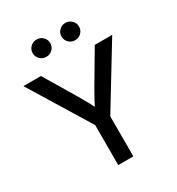

<svg xmlns="http://www.w3.org/2000/svg" viewBox="-217 -1073 1109 1206"><g transform="rotate(-30 337.5 -470.0)"><path d="M283.7 0V-290L15.6 -727.5H142.6L280.8 -496.6Q301.8 -461.4 320.1 -427.2Q338.4 -393.1 357.4 -351.6H321.3Q339.8 -393.6 358.2 -427.7Q376.5 -461.9 397 -496.6L533.2 -727.5H659.7L393.1 -290V0ZM441.9 -814.5Q415.5 -814.5 397 -832.8Q378.4 -851.1 378.4 -877.4Q378.4 -903.3 397 -921.6Q415.5 -939.9 441.9 -939.9Q468.3 -939.9 486.8 -921.6Q505.4 -903.3 505.4 -877.4Q505.4 -851.1 487.1 -832.8Q468.8 -814.5 441.9 -814.5ZM233.4 -814.5Q206.5 -814.5 188 -832.8Q169.4 -851.1 169.4 -877.4Q169.4 -903.3 188 -921.6Q206.5 -939.9 233.4 -939.9Q259.8 -939.9 278.3 -921.6Q296.9 -903.3 296.9 -877.4Q296.9 -851.1 278.3 -832.8Q259.8 -814.5 233.4 -814.5Z"/></g></svg>

Font: Inter 24pt Medium
Style: Regular
Weight: 500
Designer: Rasmus Andersson
Foundry: rsms
Version: Version 4.001;git-66647c0bb